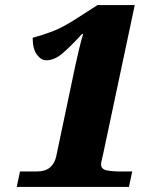

<svg xmlns="http://www.w3.org/2000/svg" viewBox="-20 -738 609 758"><path d="M46 0 59 -61H123Q159 -61 177.5 -77Q196 -93 202 -121L278 -482Q285 -513 292 -543Q299 -573 308 -604H304Q259 -555 227 -527.5Q195 -500 163 -500Q142 -500 125.5 -522.5Q109 -545 109 -589Q144 -598 185.5 -613.5Q227 -629 284 -666L365 -718H512L387 -129Q386 -123 382.5 -109.5Q379 -96 379 -89Q379 -70 401.5 -65.5Q424 -61 456 -61H502L489 0Z"/></svg>

Font: Noto Serif Tamil Black
Style: Italic
Weight: 900
Italic angle: -12°
Designer: Indian Type Foundry, Tom Grace, and the Monotype Design Team
Foundry: Monotype Imaging Inc.
Version: Version 2.003; ttfautohint (v1.8.4.7-5d5b)